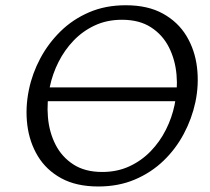

<svg xmlns="http://www.w3.org/2000/svg" viewBox="-20 -687 786 717"><path d="M347.1 9.4Q265.3 9.4 209.1 -21.2Q153 -51.7 121.5 -103.7Q90 -155.7 82 -220.2Q74 -284.7 88 -352.1Q100.5 -412.7 130.4 -468.9Q160.3 -525 206 -569.9Q251.6 -614.7 312.6 -641Q373.6 -667.4 449.5 -667.4Q532.2 -667.4 588.5 -636.1Q644.9 -604.9 676.5 -552.4Q708 -499.9 715.7 -435.4Q723.5 -370.9 709.5 -304.9Q696.5 -243.9 666.4 -187.3Q636.3 -130.6 590.4 -86.5Q544.5 -42.4 483.5 -16.5Q422.5 9.4 347.1 9.4ZM361.7 -44.8Q417.6 -44.8 463 -65.8Q508.3 -86.7 542.6 -122.2Q576.9 -157.6 599.5 -202.5Q622.1 -247.3 631.9 -295Q644.3 -351.9 639.2 -408.1Q634.2 -464.4 610.7 -510.7Q587.2 -557.1 543.7 -585.1Q500.3 -613.2 435.4 -613.2Q379.5 -613.2 334.4 -592.2Q289.3 -571.3 255.2 -535.8Q221.1 -500.4 198.5 -455.5Q175.9 -410.7 166.1 -363Q154.2 -306.1 159 -249.6Q163.8 -193.2 187.3 -147Q210.8 -100.9 254 -72.9Q297.3 -44.8 361.7 -44.8ZM109.3 -309.2 124.6 -360.6H709.7L694.4 -309.2Z"/></svg>

Font: Ysabeau
Style: Bold Italic
Weight: 700
Italic angle: -12°
Designer: Christian Thalmann (Catharsis Fonts)
Version: Version 2.002